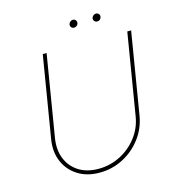

<svg xmlns="http://www.w3.org/2000/svg" viewBox="-126 -978 1002 1097"><g transform="rotate(-15 375.0 -430.0)"><path d="M688.9 -727.3H711.6L632.1 -245.7Q620 -171.9 576.3 -113.8Q532.7 -55.8 468 -22.2Q403.4 11.4 328.1 11.4Q254.3 11.4 200.6 -22.4Q147 -56.1 122.2 -114.2Q97.3 -172.2 109.4 -245.7L188.9 -727.3H211.6L132.1 -245.7Q121.1 -178.3 142.4 -125.4Q163.7 -72.4 211.6 -41.9Q259.6 -11.4 328.1 -11.4Q396.7 -11.4 456.7 -41.9Q516.7 -72.4 557.5 -125.4Q598.4 -178.3 609.4 -245.7ZM538.4 -826.7Q527.7 -826.7 521.3 -834.7Q514.9 -842.7 517 -852.3Q518.8 -859.7 525.7 -865.9Q532.7 -872.2 541.2 -872.2Q551.8 -872.2 558.6 -864.5Q565.3 -856.9 562.5 -846.6Q557.5 -826.7 538.4 -826.7ZM402 -826.7Q391.3 -826.7 384.9 -834.2Q378.6 -841.6 380.7 -852.3Q382.5 -860.1 389.4 -866.1Q396.3 -872.2 404.8 -872.2Q415.5 -872.2 421.7 -864.7Q427.9 -857.2 426.1 -846.6Q425.1 -839.1 417.8 -832.9Q410.5 -826.7 402 -826.7Z"/></g></svg>

Font: Inter Thin  BETA
Style: Italic
Weight: 100
Italic angle: -9.39999°
Designer: Rasmus Andersson
Foundry: rsms
Version: Version 3.011;git-f93a4a705